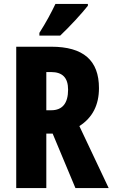

<svg xmlns="http://www.w3.org/2000/svg" viewBox="-20 -950 569 970"><path d="M424 -921V-930H260C239 -886 213 -837 179 -784V-770H284C332 -815 396 -885 424 -921ZM239 -714H62V0H214V-275H246L361 0H529L381 -313C448 -356 480 -420 480 -505C480 -645 401 -714 239 -714ZM238 -586C296 -586 324 -557 324 -497C324 -428 295 -393 239 -393H214V-586Z"/></svg>

Font: Noto Sans Devanagari ExtraCondensed ExtraBold
Style: Regular
Weight: 800
Width: 2
Designer: Jelle Bosma - Monotype Design Team
Foundry: Monotype Imaging Inc.
Version: Version 2.004